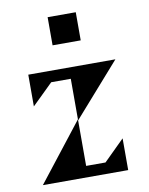

<svg xmlns="http://www.w3.org/2000/svg" viewBox="-82 -780 652 840"><g transform="rotate(-10 244.0 -360.0)"><path d="M188 -720H313V-595H188ZM241 -50H327L419 -141V0H40L241 -257V-437H154L61 -346V-487H448L241 -252Z"/></g></svg>

Font: Chokokutai
Style: Regular
Weight: 400
Designer: 108号,108go
Foundry: Font Zone 108
Version: Version 1.000; ttfautohint (v1.8.3)